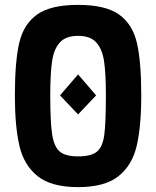

<svg xmlns="http://www.w3.org/2000/svg" viewBox="-20 -755 640 787"><path d="M41 -364Q41 -503 59 -579.8Q77 -656.5 132.5 -695.8Q188 -735 300 -735Q412 -735 467.5 -695.8Q523 -656.5 541 -579.8Q559 -503 559 -364Q559 -236 540.2 -156.5Q521.5 -77 465.2 -32.5Q409 12 300 12Q191 12 134.8 -32.5Q78.5 -77 59.8 -156.5Q41 -236 41 -364ZM226 -364 300 -450 374 -364 300 -286ZM414 -364Q414 -454 406.5 -504.2Q399 -554.5 374.5 -581.2Q350 -608 300 -608Q250 -608 225.5 -581.2Q201 -554.5 193.5 -504.2Q186 -454 186 -364Q186 -254.5 193.8 -204Q201.5 -153.5 225 -133.8Q248.5 -114 300 -114Q354.5 -114 377.8 -133.8Q401 -153.5 407.5 -202.2Q414 -251 414 -364Z"/></svg>

Font: JuliaMono Black
Style: Regular
Weight: 900
Monospace: yes
Designer: cormullion
Foundry: corm
Version: Version 0.054; ttfautohint (v1.8.4)